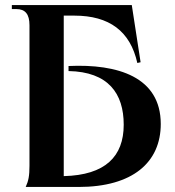

<svg xmlns="http://www.w3.org/2000/svg" viewBox="-20 -742 695 762"><path d="M82 0H292C507 0 618 -98 618 -250C618 -437 447 -489 252 -480V-460C410 -457 471 -371 471 -247C471 -121 398 -47 233 -43V-680H275C414 -680 497 -618 525 -492L538 -495L503 -722H27V-706H45C80 -706 97 -686 97 -642V-84C97 -44 93 -24 82 0Z"/></svg>

Font: Sinistre
Style: Bold
Weight: 700
Designer: Jules Durand
Foundry: Collletttivo
Version: Version 69.420;Glyphs 3.2 (3217)